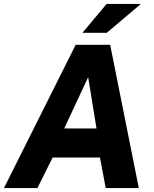

<svg xmlns="http://www.w3.org/2000/svg" viewBox="-35 -949 778 969"><path d="M-15 0 347 -723H521L665.5 0H498.5L469.5 -154H230.5L154 0ZM289 -300.5H452L410 -559.5ZM503 -929H676L504 -783.5H381Z"/></svg>

Font: Public Sans ExtraBold
Style: Italic
Weight: 800
Italic angle: -8°
Designer: The Public Sans project authors (U.S. Web Design System). Libre Franklin designed by Pablo Impallari and Rodrigo Fuenzal
Version: Version 1.007; ttfautohint (v1.8.1) -l 8 -r 50 -G 200 -x 14 